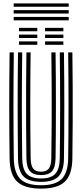

<svg xmlns="http://www.w3.org/2000/svg" viewBox="-20 -1111 487 1140"><path d="M223.8 9Q126 9 82.1 -32.3Q38.3 -73.6 37 -170.5Q36.1 -244.3 35.5 -322.4Q34.9 -400.5 34.9 -480.7Q34.9 -561 35.4 -641.4Q36 -721.8 37 -800H62Q61 -724.2 60.4 -644.3Q59.8 -564.4 59.8 -483.6Q59.8 -402.9 60.4 -324Q61 -245.1 62 -170.8Q63.3 -85.6 100.7 -48.3Q138.1 -11.1 223.8 -11.1Q309 -11.1 346.3 -48.3Q383.5 -85.6 384.8 -170.8Q385.9 -244.6 386.4 -322.7Q386.9 -400.7 386.9 -480.9Q386.9 -561.1 386.4 -641.6Q386 -722 384.8 -800H409.7Q411.1 -698.9 411.6 -592.7Q412.1 -486.5 411.6 -379.8Q411.2 -273.2 409.7 -170.5Q408.4 -73.4 364.7 -32.2Q321 9 223.8 9ZM223.8 -31.2Q151.6 -31.2 119.8 -63.4Q88 -95.5 86.9 -170.3Q86 -250.7 85.4 -327.2Q84.8 -403.7 84.8 -479.9Q84.8 -556.1 85.3 -635.3Q85.8 -714.4 86.9 -800H111.9Q110.8 -716.3 110.2 -636Q109.6 -555.6 109.7 -477.7Q109.8 -399.8 110.4 -323.4Q110.9 -247 111.9 -171.3Q112.8 -106.7 138.6 -79Q164.5 -51.3 223.8 -51.3Q282.8 -51.3 308.4 -79.1Q334 -106.8 334.9 -171.3Q336 -246.5 336.5 -324.8Q337 -403.1 337 -482.7Q337 -562.4 336.5 -642.2Q336 -722 334.9 -800H359.8Q360.9 -715 361.4 -634.5Q361.9 -553.9 361.9 -476.4Q361.9 -398.9 361.3 -322.8Q360.8 -246.7 359.8 -170.3Q358.9 -96 327.5 -63.6Q296.1 -31.2 223.8 -31.2ZM223.8 -71.5Q178.4 -71.5 158.1 -94.5Q137.7 -117.6 136.8 -172.1Q135.5 -269.7 135 -375.1Q134.5 -480.5 135 -588.2Q135.4 -695.9 136.8 -800H161.8Q160.9 -725.6 160.3 -649.1Q159.7 -572.6 159.7 -494Q159.7 -415.5 160.2 -335Q160.7 -254.5 162.1 -172.1Q162.7 -127.9 177.2 -109.7Q191.7 -91.6 223.8 -91.6Q255.4 -91.6 269.7 -109.7Q284 -127.9 284.7 -172.1Q286.4 -280.6 286.8 -385.6Q287.3 -490.5 286.8 -593.7Q286.3 -696.9 284.9 -800H309.9Q311 -724.8 311.5 -645.2Q312 -565.6 312 -485Q312 -404.5 311.5 -325.4Q311 -246.4 309.9 -172.1Q309 -117.4 288.8 -94.4Q268.6 -71.5 223.8 -71.5ZM247.6 -925.5V-945.6H356.3V-925.5ZM92.8 -845V-865.1H201.5V-845ZM92.8 -885.2V-905.4H201.5V-885.2ZM92.8 -925.5V-945.6H201.5V-925.5ZM247.6 -845V-865.1H356.3V-845ZM247.6 -885.2V-905.4H356.3V-885.2ZM61.2 -1070.9V-1091H388V-1070.9ZM61.2 -990.4V-1010.6H388V-990.4ZM61.2 -1030.7V-1050.8H388V-1030.7Z"/></svg>

Font: Big Shoulders Inline Thin
Style: Regular
Weight: 100
Designer: Patric King
Foundry: XO Type Co
Version: Version 2.002